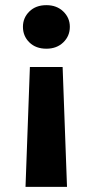

<svg xmlns="http://www.w3.org/2000/svg" viewBox="-20 -528 359 745"><path d="M96 -268H223L240 197H79ZM160 -508Q200 -508 225.5 -483.5Q251 -459 251 -424Q251 -388 225.5 -363.5Q200 -339 160 -339Q119 -339 94 -363.5Q69 -388 69 -424Q69 -459 94 -483.5Q119 -508 160 -508Z"/></svg>

Font: DM Sans 24pt Black
Style: Regular
Weight: 900
Designer: Colophon Foundry, Jonny Pinhorn
Foundry: Colophon Foundry
Version: Version 4.004;gftools[0.9.30]